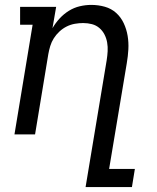

<svg xmlns="http://www.w3.org/2000/svg" viewBox="-20 -548 640 783"><path d="M329 215 415 -302Q418 -321 419 -339Q420 -357 417 -374.5Q414 -392 406 -407.5Q398 -423 385 -434Q372 -445 355 -449.5Q338 -454 319 -454Q303 -454 285.5 -451Q268 -448 252 -440Q236 -432 222.5 -419.5Q209 -407 199.5 -392Q190 -377 185 -360.5Q180 -344 177 -327L123 0H39L113 -447H62V-520H209L194 -433Q206 -454 223 -472.5Q240 -491 261 -504Q282 -517 305.5 -522.5Q329 -528 352 -528Q381 -528 407.5 -520.5Q434 -513 453.5 -495.5Q473 -478 484.5 -453.5Q496 -429 500.5 -402Q505 -375 503.5 -347Q502 -319 497 -290L425 141H530L518 215Z"/></svg>

Font: Iosevka HT Extended
Style: Italic
Weight: 400
Width: 7
Italic angle: -9°
Monospace: yes
Designer: Belleve Invis
Foundry: Belleve Invis
Version: Version 32.3.0; ttfautohint (v1.8.4)